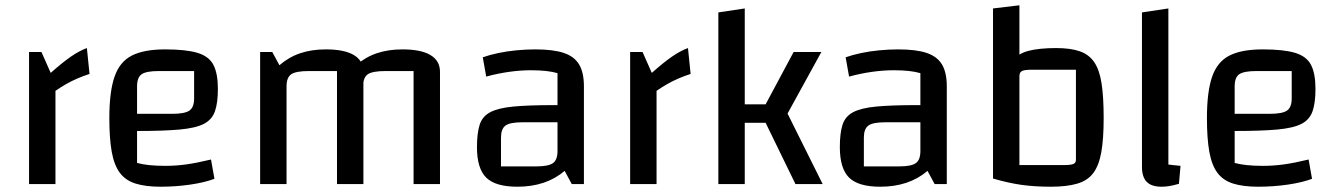

<svg xmlns="http://www.w3.org/2000/svg" viewBox="-20 -697 5071 727"><path d="M137 -500 172 -421Q217 -461 249 -483Q281 -505 309 -515L319 -417Q297 -410 273.5 -400Q250 -390 228.5 -377.5Q207 -365 190 -353V0H90V-500Z M588 10Q531 10 493 -2Q455 -14 433.5 -43Q412 -72 403 -122.5Q394 -173 394 -250Q394 -349 413.5 -406Q433 -463 479 -486.5Q525 -510 605 -510Q684 -510 727.5 -497Q771 -484 788 -451.5Q805 -419 805 -360Q805 -308 794 -276Q783 -244 752 -228Q721 -212 660 -206.5Q599 -201 499 -201H469V-266H631Q680 -266 697.5 -278.5Q715 -291 715 -324V-428H582Q534 -428 516.5 -416Q499 -404 499 -370V-80Q539 -69 606 -69Q646 -69 685.5 -74.5Q725 -80 779 -93L792 -20Q755 -6 700.5 2Q646 10 588 10Z M965 0V-500H1011L1038 -450Q1074 -481 1117 -495.5Q1160 -510 1214 -510Q1284 -510 1320 -488.5Q1356 -467 1356 -425V0H1256V-428H1150Q1101 -428 1083 -416Q1065 -404 1065 -370V0ZM1256 0V-500L1328 -450Q1364 -481 1407 -495.5Q1450 -510 1504 -510Q1574 -510 1610 -488.5Q1646 -467 1646 -425V0H1546V-428H1440Q1391 -428 1373 -416Q1355 -404 1355 -370V0Z M1939 10Q1856 10 1821 -24.5Q1786 -59 1786 -140Q1786 -192 1796 -224Q1806 -256 1836 -272Q1866 -288 1923.5 -293.5Q1981 -299 2076 -299H2121V-234H1958Q1911 -234 1894 -221.5Q1877 -209 1877 -176V-67H2011Q2057 -67 2074 -79.5Q2091 -92 2091 -125V-420Q2054 -431 1990 -431Q1951 -431 1908 -425Q1865 -419 1821 -407L1808 -480Q1833 -489 1866 -496Q1899 -503 1935.5 -506.5Q1972 -510 2007 -510Q2075 -510 2115 -496.5Q2155 -483 2173 -452.5Q2191 -422 2191 -370V0H2145L2118 -50Q2048 10 1939 10Z M2413 -500 2448 -421Q2493 -461 2525 -483Q2557 -505 2585 -515L2595 -417Q2573 -410 2549.5 -400Q2526 -390 2504.5 -377.5Q2483 -365 2466 -353V0H2366V-500Z M2879 -232H2800V0H2700V-650L2800 -665V-302H2879L2985 -500H3090L2962 -267L3095 0H2992Z M3313 10Q3230 10 3195 -24.5Q3160 -59 3160 -140Q3160 -192 3170 -224Q3180 -256 3210 -272Q3240 -288 3297.5 -293.5Q3355 -299 3450 -299H3495V-234H3332Q3285 -234 3268 -221.5Q3251 -209 3251 -176V-67H3385Q3431 -67 3448 -79.5Q3465 -92 3465 -125V-420Q3428 -431 3364 -431Q3325 -431 3282 -425Q3239 -419 3195 -407L3182 -480Q3207 -489 3240 -496Q3273 -503 3309.5 -506.5Q3346 -510 3381 -510Q3449 -510 3489 -496.5Q3529 -483 3547 -452.5Q3565 -422 3565 -370V0H3519L3492 -50Q3422 10 3313 10Z M3979 -515Q4033 -515 4068 -503Q4103 -491 4123 -462Q4143 -433 4151 -381.5Q4159 -330 4159 -250Q4159 -171 4150 -120.5Q4141 -70 4119.5 -41.5Q4098 -13 4058.5 -1.5Q4019 10 3959 10Q3901 10 3864.5 0Q3828 -10 3809 -37.5Q3790 -65 3782.5 -116.5Q3775 -168 3775 -250Q3775 -334 3783 -386Q3791 -438 3812.5 -466Q3834 -494 3874.5 -504.5Q3915 -515 3979 -515ZM4054 -433H3886Q3859 -433 3849.5 -428Q3840 -423 3840 -408V-72H4008Q4034 -72 4044 -76Q4054 -80 4054 -92ZM3740 -665 3840 -677V-100V-52L3959 10Q3898 10 3848 3Q3798 -4 3740 -21Z M4404 -74Q4413 -73 4425.5 -71.5Q4438 -70 4450 -69L4444 -1Q4423 5 4408 7.5Q4393 10 4378 10Q4340 10 4322 -8.5Q4304 -27 4304 -65V-650L4404 -665Z M4744 10Q4687 10 4649 -2Q4611 -14 4589.5 -43Q4568 -72 4559 -122.5Q4550 -173 4550 -250Q4550 -349 4569.5 -406Q4589 -463 4635 -486.5Q4681 -510 4761 -510Q4840 -510 4883.5 -497Q4927 -484 4944 -451.5Q4961 -419 4961 -360Q4961 -308 4950 -276Q4939 -244 4908 -228Q4877 -212 4816 -206.5Q4755 -201 4655 -201H4625V-266H4787Q4836 -266 4853.5 -278.5Q4871 -291 4871 -324V-428H4738Q4690 -428 4672.5 -416Q4655 -404 4655 -370V-80Q4695 -69 4762 -69Q4802 -69 4841.5 -74.5Q4881 -80 4935 -93L4948 -20Q4911 -6 4856.5 2Q4802 10 4744 10Z"/></svg>

Font: Changa ExtraLight
Style: Regular
Weight: 400
Version: Version 3.002; ttfautohint (v1.8.2)